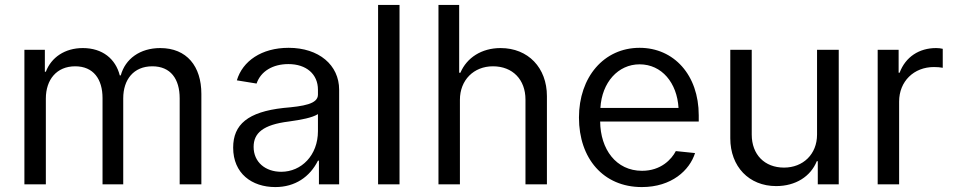

<svg xmlns="http://www.w3.org/2000/svg" viewBox="-20 -748 3868 779"><path d="M79 0H166V-348C166 -425 210 -479 285 -479C359 -479 396 -427 396 -350V0H480V-349C480 -425 522 -479 598 -479C672 -479 709 -428 709 -349V0H797V-367C797 -479 738 -553 630 -553C548 -553 488 -509 470 -442H466C449 -509 396 -553 316 -553C243 -553 188 -515 166 -457H162V-546H79Z M1097 11C1177 11 1237 -30 1270 -96H1274V0H1356V-384C1356 -484 1274 -554 1151 -554C1041 -554 964 -500 941 -422L1021 -409C1038 -459 1087 -488 1150 -488C1223 -488 1270 -447 1270 -384V-364C1270 -326 1212 -317 1130 -310C986 -294 926 -243 926 -149C926 -44 1002 11 1097 11ZM1009 -152C1009 -208 1047 -242 1152 -255C1202 -262 1246 -270 1270 -285V-216C1270 -118 1203 -51 1121 -51C1057 -51 1009 -90 1009 -152Z M1601 -728H1514V0H1601Z M1846 -343C1846 -423 1902 -479 1980 -479C2060 -479 2112 -425 2112 -344V0H2199V-358C2199 -473 2123 -553 2011 -553C1934 -553 1874 -514 1848 -453H1843V-728H1759V0H1846Z M2584 11C2705 11 2778 -57 2800 -127L2722 -135C2705 -102 2662 -55 2585 -55C2479 -55 2416 -143 2415 -255H2815V-280C2815 -444 2714 -554 2575 -554C2430 -554 2329 -435 2329 -271C2329 -105 2428 11 2584 11ZM2416 -310C2422 -414 2488 -487 2575 -487C2665 -487 2727 -412 2733 -310Z M3295 -202C3295 -122 3238 -68 3161 -68C3082 -68 3030 -121 3030 -202V-546H2943V-187C2943 -72 3019 7 3129 7C3208 7 3269 -32 3294 -94H3298V0H3383V-546H3295Z M3541 0H3628V-336C3628 -418 3688 -476 3769 -476C3782 -476 3795 -475 3805 -473V-550C3796 -552 3788 -553 3778 -553C3709 -553 3654 -517 3630 -453H3626V-546H3541Z"/></svg>

Font: Wafeq
Style: Regular
Weight: 400
Designer: Rasmus Andersson & Azza Alameddine
Foundry: Google & TypeTogether
Version: Version 3.000;FEAKit 1.0